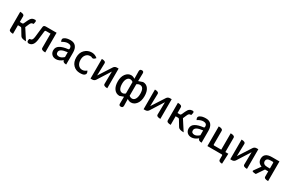

<svg xmlns="http://www.w3.org/2000/svg" viewBox="214 -2610 6987 4646"><g transform="rotate(30 3708.0 -287.0)"><path d="M202 0Q87 0 87 -60V-550Q202 -550 202 -490V-331H268Q291 -331 300 -352L344 -447Q376 -517 410 -540Q445 -564 498 -564Q534 -557 528 -522L518 -468Q515 -450 496 -454Q472 -454 454 -440Q437 -427 419 -384L378 -289L565 0Q439 0 408 -51L305 -221Q294 -240 271 -240H202V0Z M642 13Q587 4 598 -55L602 -76Q607 -101 633 -97Q690 -97 703 -203Q710 -263 723 -379Q737 -496 738 -504Q744 -550 804 -550H1103V0Q987 0 987 -60V-458H857Q834 -458 829 -423Q808 -239 800 -172Q774 13 642 13Z M1406 13Q1334 13 1289 -30Q1244 -74 1244 -146Q1244 -234 1322 -282Q1401 -331 1543 -346Q1573 -350 1570 -382Q1571 -470 1468 -470Q1397 -470 1309 -414Q1266 -492 1324 -524Q1380 -564 1488 -564Q1589 -564 1638 -503Q1688 -443 1688 -331V0Q1594 0 1585 -63Q1493 13 1406 13ZM1441 -78Q1503 -78 1573 -142V-277Q1455 -263 1405 -233Q1355 -203 1355 -154Q1355 -115 1378 -96Q1402 -78 1441 -78Z M2075 13Q1960 13 1886 -64Q1812 -141 1812 -275Q1812 -407 1891 -485Q1970 -564 2084 -564Q2173 -564 2245 -501Q2188 -426 2133 -460Q2140 -469 2090 -469Q2020 -469 1975 -415Q1931 -362 1931 -275Q1931 -188 1974 -134Q2017 -81 2086 -81Q2147 -81 2206 -131Q2254 -55 2203 -18Q2177 13 2075 13Z M2368 0V-550Q2479 -550 2478 -490L2469 -145L2698 -500Q2730 -550 2790 -550H2836V0Q2725 0 2726 -60L2731 -406L2505 -50Q2473 0 2413 0Z M3340 223Q3287 223 3287 170L3290 -25L3183 13Q3087 13 3030 -63Q2973 -139 2973 -275Q2973 -404 3034 -484Q3096 -564 3183 -564Q3235 -564 3290 -527L3287 -737Q3287 -797 3347 -797Q3400 -797 3400 -744L3396 -524L3513 -564Q3608 -564 3661 -488Q3714 -412 3714 -284Q3714 -147 3652 -67Q3591 13 3502 13Q3448 13 3396 -24L3400 163Q3400 223 3340 223ZM3210 -82Q3255 -82 3290 -117V-436Q3254 -468 3206 -468Q3157 -468 3124 -415Q3092 -363 3092 -276Q3092 -183 3123 -132Q3154 -82 3210 -82ZM3479 -82Q3531 -82 3563 -134Q3596 -187 3596 -282Q3596 -468 3483 -468Q3437 -468 3396 -435V-114Q3434 -82 3479 -82Z M3851 0V-550Q3962 -550 3961 -490L3952 -145L4181 -500Q4213 -550 4273 -550H4319V0Q4208 0 4209 -60L4214 -406L3988 -50Q3956 0 3896 0Z M4608 0Q4493 0 4493 -60V-550Q4608 -550 4608 -490V-331H4674Q4697 -331 4706 -352L4750 -447Q4782 -517 4816 -540Q4851 -564 4904 -564Q4940 -557 4934 -522L4924 -468Q4921 -450 4902 -454Q4878 -454 4860 -440Q4843 -427 4825 -384L4784 -289L4971 0Q4845 0 4814 -51L4711 -221Q4700 -240 4677 -240H4608V0Z M5189 13Q5117 13 5072 -30Q5027 -74 5027 -146Q5027 -234 5105 -282Q5184 -331 5326 -346Q5356 -350 5353 -382Q5354 -470 5251 -470Q5180 -470 5092 -414Q5049 -492 5107 -524Q5163 -564 5271 -564Q5372 -564 5421 -503Q5471 -443 5471 -331V0Q5377 0 5368 -63Q5276 13 5189 13ZM5224 -78Q5286 -78 5356 -142V-277Q5238 -263 5188 -233Q5138 -203 5138 -154Q5138 -115 5161 -96Q5185 -78 5224 -78Z M6154 193Q6056 193 6056 133V23Q6056 0 6033 0H5634V-550Q5749 -550 5749 -490V-115Q5749 -92 5772 -92H5968V-550Q6083 -550 6083 -490V-92H6166L6154 193Z M6272 0V-550Q6383 -550 6382 -490L6373 -145L6602 -500Q6634 -550 6694 -550H6740V0Q6629 0 6630 -60L6635 -406L6409 -50Q6377 0 6317 0Z M7330 0Q7215 0 7215 -59V-206H7125L6986 0Q6857 0 6892 -48L7018 -224Q6903 -266 6903 -381Q6903 -550 7122 -550H7330V0ZM7139 -286H7215V-440Q7215 -463 7192 -463H7139Q7017 -463 7017 -378Q7017 -334 7049 -310Q7081 -286 7139 -286Z"/></g></svg>

Font: Swei Half Moon CJK SC
Style: Medium
Weight: 500
Version: Version 2.071